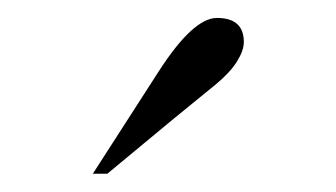

<svg xmlns="http://www.w3.org/2000/svg" viewBox="-20 -682 373 213"><path d="M173.3 -550.8 99.1 -489.3H83L156.2 -603Q194.3 -662.1 220.7 -662.1Q250.5 -662.1 250.5 -635.3Q250.5 -626 242.9 -613.8Q235.4 -601.6 218.8 -587.9Z"/></svg>

Font: Atsinvsda
Style: Regular
Weight: 400
Designer: Al Webster
Foundry: Al Webster and Michael Everson
Version: Version 2.000